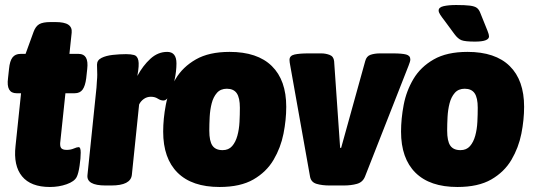

<svg xmlns="http://www.w3.org/2000/svg" viewBox="-20 -738 2125 766"><path d="M179 8Q103 8 68 -34.5Q33 -77 42 -156L64 -366H46Q4 -366 12 -426L16 -463Q19 -495 30 -509Q41 -523 62 -523H82L114 -611Q122 -633 136.5 -641.5Q151 -650 182 -650H201Q237 -650 252.5 -639.5Q268 -629 266 -608L257 -523H294Q335 -523 328 -463L324 -426Q320 -395 309.5 -380.5Q299 -366 278 -366H241L221 -176Q218 -156 223.5 -148Q229 -140 246 -140Q262 -140 274.5 -145.5Q287 -151 294 -151Q302 -151 302 -129Q302 -107 297.5 -76.5Q293 -46 286 -32Q277 -14 246 -3Q215 8 179 8Z M401 2Q324 2 329 -40L365 -389Q365 -397 366.5 -413Q368 -429 368 -440Q368 -450 367.5 -459.5Q367 -469 367 -480Q367 -498 385 -507Q403 -516 430 -519Q457 -522 483 -522Q502 -522 515 -518.5Q528 -515 532 -497Q536 -479 528 -435Q550 -476 580 -503.5Q610 -531 647 -531Q684 -531 684 -485Q684 -454 676.5 -419.5Q669 -385 657.5 -361Q646 -337 632 -337Q621 -337 609.5 -344.5Q598 -352 582 -352Q566 -352 553.5 -343Q541 -334 535 -321L506 -40Q501 2 424 2Z M856 8Q746 8 688.5 -49Q631 -106 631 -213Q631 -264 641.5 -319.5Q652 -375 680.5 -423Q709 -471 761.5 -501Q814 -531 896 -531Q1007 -531 1064.5 -474.5Q1122 -418 1122 -312Q1122 -260 1111 -204.5Q1100 -149 1071.5 -100.5Q1043 -52 991 -22Q939 8 856 8ZM868 -139Q892 -139 906 -155Q920 -171 927 -196.5Q934 -222 935.5 -251.5Q937 -281 937 -308Q937 -348 924.5 -366Q912 -384 885 -384Q860 -384 845.5 -367.5Q831 -351 824.5 -325.5Q818 -300 816.5 -271Q815 -242 815 -217Q815 -175 827.5 -157Q840 -139 868 -139Z M1295 2Q1265 2 1243 -4.5Q1221 -11 1217 -33L1138 -476Q1135 -491 1135 -499Q1135 -516 1155 -520.5Q1175 -525 1210 -525H1262Q1279 -525 1295 -519Q1311 -513 1313 -494L1337 -148H1341L1437 -494Q1442 -514 1458.5 -519.5Q1475 -525 1496 -525H1548Q1584 -525 1600.5 -520.5Q1617 -516 1617 -501Q1617 -496 1615 -490Q1613 -484 1610 -476L1436 -33Q1427 -11 1404 -4.5Q1381 2 1351 2Z M1805 8Q1695 8 1637.5 -49Q1580 -106 1580 -213Q1580 -264 1590.5 -319.5Q1601 -375 1629.5 -423Q1658 -471 1710.5 -501Q1763 -531 1845 -531Q1956 -531 2013.5 -474.5Q2071 -418 2071 -312Q2071 -260 2060 -204.5Q2049 -149 2020.5 -100.5Q1992 -52 1940 -22Q1888 8 1805 8ZM1817 -139Q1841 -139 1855 -155Q1869 -171 1876 -196.5Q1883 -222 1884.5 -251.5Q1886 -281 1886 -308Q1886 -348 1873.5 -366Q1861 -384 1834 -384Q1809 -384 1794.5 -367.5Q1780 -351 1773.5 -325.5Q1767 -300 1765.5 -271Q1764 -242 1764 -217Q1764 -175 1776.5 -157Q1789 -139 1817 -139ZM1875 -572Q1836 -572 1821.5 -577.5Q1807 -583 1793 -602L1754 -655Q1743 -669 1736.5 -679Q1730 -689 1730 -696Q1730 -709 1750 -713.5Q1770 -718 1800 -718Q1836 -718 1855 -715.5Q1874 -713 1882.5 -706.5Q1891 -700 1896 -687L1925 -615Q1931 -600 1931 -593Q1931 -572 1875 -572Z"/></svg>

Font: Asap Semi Condensed Semi Condensed Black
Style: Italic
Weight: 900
Width: 4
Italic angle: -6°
Designer: Pablo Cosgaya
Foundry: Omnibus-Type
Version: Version 3.001; ttfautohint (v1.8.4.7-5d5b)